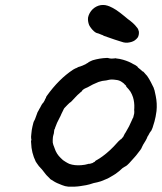

<svg xmlns="http://www.w3.org/2000/svg" viewBox="-20 -698 634 752"><path d="M397 -471Q400 -471 402 -471L411 -469Q417 -468 425 -469Q431 -469 431 -469.5Q431 -470 432 -470Q433 -470 436 -469Q448 -468 462 -464Q486 -457 502 -447Q506 -445 510 -443Q520 -437 520 -434Q521 -433 531 -425Q539 -417 540 -418Q541 -418 544 -414.5Q547 -411 550.5 -407Q554 -403 556 -401Q559 -397 560 -395Q563 -391 571 -376Q579 -361 582 -354Q583 -349 585 -345Q587 -338 590 -322Q596 -293 593 -263Q590 -240 585 -222Q582 -214 581 -209Q578 -197 573 -187Q572 -185 570 -183Q567 -180 561 -168Q558 -163 557.5 -162.5Q557 -162 555 -156Q552 -149 541 -132Q537 -125 536 -122Q535 -118 530 -111Q520 -98 513 -89Q510 -86 506 -81Q482 -53 474 -48Q471 -47 468.5 -45Q466 -43 463 -41.5Q460 -40 457 -37Q454 -34 452 -32.5Q450 -31 447 -28Q431 -15 423 -11Q419 -9 413.5 -5.5Q408 -2 402 1Q395 4 390 6Q375 13 361 16Q348 18 331 24Q322 27 294 31Q276 34 247 33Q235 32 223 27Q201 19 189 11Q175 3 175 1Q174 0 168 -6Q162 -12 162 -12Q162 -12 159.5 -15Q157 -18 154 -22Q141 -39 139 -40Q139 -40 136 -43.5Q133 -47 132.5 -47Q132 -47 129 -52Q126 -57 125 -57.5Q124 -58 120 -65Q103 -100 102 -138Q101 -146 102 -147Q104 -150 102 -156Q101 -160 103 -176Q104 -189 107 -202Q111 -221 114 -225Q115 -226 117 -231Q122 -244 124 -250Q126 -258 132 -267Q133 -270 137 -276Q144 -290 146 -292Q150 -295 155 -305Q156 -307 156 -307.5Q156 -308 157 -310Q162 -317 160 -317Q160 -318 163 -322Q210 -388 266 -425Q274 -430 275 -430Q277 -430 284 -434Q287 -436 290 -436.5Q293 -437 295 -438Q297 -439 303 -441Q313 -445 314 -446Q314 -446 316 -447Q318 -448 318 -448.5Q318 -449 321.5 -450.5Q325 -452 325.5 -453Q326 -454 328 -455L336 -459Q336 -459 343 -462Q370 -470 397 -471ZM435 -385Q416 -388 405 -385Q403 -384 396 -383Q380 -382 366 -377Q343 -368 323 -356Q319 -354 316 -353Q313 -352 310 -350Q302 -345 302 -343Q302 -341 296 -337Q281 -324 275 -317Q256 -296 255 -297Q254 -297 244 -287Q234 -277 232 -274.5Q230 -272 227 -265Q224 -258 222 -255Q220 -252 219 -248.5Q218 -245 214 -238Q202 -216 196 -198Q196 -196 195 -194Q192 -191 192 -185Q192 -177 188 -165Q187 -161 186.5 -149.5Q186 -138 188 -134Q189 -129 190.5 -126.5Q192 -124 194 -117Q201 -95 218 -79Q226 -70 237 -64Q245 -59 252 -56Q272 -49 298 -51Q313 -52 326 -56Q329 -57 329 -57Q330 -55 337 -58Q339 -59 340.5 -59Q342 -59 342.5 -59.5Q343 -60 346 -62Q349 -63 351 -64.5Q353 -66 352.5 -66.5Q352 -67 357 -70Q370 -77 382 -86Q412 -108 439 -139Q444 -145 444.5 -145Q445 -145 449 -149Q453 -153 453.5 -152.5Q454 -152 456.5 -155Q459 -158 459 -158.5Q459 -159 459 -159Q462 -159 463 -163Q463 -164 465 -167L469 -175Q469 -174 473 -181Q487 -204 496 -226Q500 -235 500 -235Q502 -236 504 -247Q506 -252 506 -260Q506 -268 505.5 -268Q505 -268 506 -275Q507 -297 501 -317Q497 -329 491 -339Q484 -349 477 -356Q474 -359 474 -360Q476 -361 470 -366Q467 -368 467 -369Q467 -370 457 -377Q447 -384 435 -385ZM375 -678Q384 -679 392 -678Q402 -676 409 -673Q421 -668 435 -659Q450 -649 468 -634Q475 -628 480 -624Q505 -606 515 -592Q519 -588 521 -583.5Q523 -579 524 -574Q525 -562 520 -552Q515 -545 508 -540Q502 -536 495.5 -534Q489 -532 481 -531Q472 -530 464 -532Q458 -534 451 -536Q444 -538 429 -543Q414 -548 403 -552Q384 -558 383 -560Q382 -560 377.5 -562Q373 -564 366.5 -566.5Q360 -569 358 -569Q353 -571 347.5 -576Q342 -581 337 -587.5Q332 -594 329 -600Q323 -616 325 -630Q329 -648 343 -662Q357 -675 375 -678Z"/></svg>

Font: TT2020 Style E
Style: Italic
Weight: 400
Italic angle: -15°
Version: Version 0.2.000